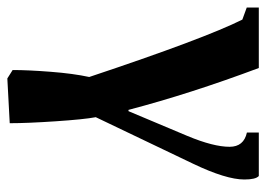

<svg xmlns="http://www.w3.org/2000/svg" viewBox="-124 -380 712 513"><g transform="rotate(90 231.5 -123.0)"><path d="M-5.4 -426.8V-459H156.2Q224.6 -276.4 268.1 -110.8H271.5L337.9 -268.6Q366.7 -337.9 366.7 -380.9Q366.7 -418.9 328.6 -427.2V-459H444.8Q454.1 -450.7 454.1 -420.4Q454.1 -371.6 412.1 -283.7L287.6 -23.4Q293.5 7.8 298.6 84Q303.7 160.2 303.7 206.5L184.1 212.9L161.6 198.7Q161.6 157.2 166.3 97.2Q170.9 37.1 180.2 -5.9Q77.6 -313.5 26.9 -415Z"/></g></svg>

Font: Tinos
Style: Bold
Weight: 700
Designer: Steve Matteson
Foundry: Monotype Imaging Inc.
Version: Version 1.23